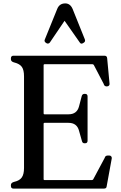

<svg xmlns="http://www.w3.org/2000/svg" viewBox="-20 -1107 711 1127"><path d="M252 -854 249 -856Q238 -864 243 -875L316 -1055Q329 -1087 363 -1087Q392 -1087 406 -1055L478 -876Q483 -863 471 -856L468 -854Q455 -846 448 -858L359 -985L273 -858Q270 -853 263.5 -851.5Q257 -850 252 -854ZM59 0Q44 0 44 -16V-20Q44 -32 56 -37L64 -40H65Q95 -47 108 -65.5Q121 -84 121 -121V-659Q121 -696 108.5 -714Q96 -732 65 -740H64L56 -743Q44 -748 44 -760V-764Q44 -780 59 -780H593Q608 -780 609 -765L623 -616Q624 -609 619.5 -604.5Q615 -600 608 -600H605Q594 -600 589 -612H590L531 -725Q528 -730 523 -730H241Q236 -730 236 -725V-441Q236 -436 241 -436H382Q432 -436 444 -483L460 -544Q464 -556 476 -556H479Q494 -556 494 -541V-281Q494 -266 479 -266H476Q464 -266 461 -279L444 -339Q432 -386 382 -386H241Q236 -386 236 -381V-55Q236 -50 241 -50H519Q524 -50 527 -54L596 -183H595Q600 -194 612 -194H622Q629 -194 633 -189Q637 -184 636 -177L606 -13Q605 0 590 0Z"/></svg>

Font: Caslon OS
Style: Regular
Weight: 400
Designer: Alfredo Marco Pradil
Foundry: Hanken Design Co.
Version: Version 1.000;PS 001.000;hotconv 1.0.88;makeotf.lib2.5.64775